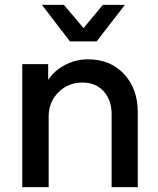

<svg xmlns="http://www.w3.org/2000/svg" viewBox="-20 -773 651 793"><path d="M344 -528Q436 -528 492.5 -467Q549 -406 549 -310V0H441V-302Q441 -359 408.5 -395.5Q376 -432 320 -432Q262 -432 221.5 -392Q181 -352 181 -292V0H72V-508H179V-443Q206 -483 250 -505.5Q294 -528 344 -528ZM405 -753H496L379 -602H269L153 -753H244L325 -657Z"/></svg>

Font: Metropolitano Medium
Style: Regular
Weight: 500
Designer: Fonts by Alex Slobzheninov & Chris M. Simpson / Changes by Cristiano Sobral
Foundry: Fonts by Alex Slobzheninov & Chris M. Simpson / Changes by Cristiano Sobral
Version: Version 1.00;August 30, 2020;FontCreator 13.0.0.2681 64-bit